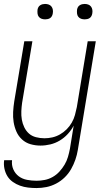

<svg xmlns="http://www.w3.org/2000/svg" viewBox="-24 -729 544 972"><path d="M161 223Q139 223 118 220.5Q97 218 77.5 211Q58 204 41 192Q24 180 13.5 163Q3 146 -1.5 125Q-6 104 -3 82H37Q34 107 43.5 128.5Q53 150 71 163.5Q89 177 113 181.5Q137 186 161 186Q181 186 202 182Q223 178 242.5 167Q262 156 277 139.5Q292 123 303 104.5Q314 86 320 65.5Q326 45 330 24L349 -93Q337 -70 319 -50.5Q301 -31 278.5 -17.5Q256 -4 231 2Q206 8 181 8Q155 8 130.5 1Q106 -6 87.5 -23Q69 -40 59 -63Q49 -86 45 -111Q41 -136 42.5 -162.5Q44 -189 48 -215L99 -520H140L88 -209Q85 -188 84 -166Q83 -144 86.5 -123.5Q90 -103 99 -84.5Q108 -66 122.5 -53Q137 -40 158 -34.5Q179 -29 201 -29Q221 -29 241 -33.5Q261 -38 279.5 -48.5Q298 -59 313.5 -74.5Q329 -90 339.5 -108.5Q350 -127 355.5 -147Q361 -167 365 -187L420 -520H461L370 30Q366 55 357.5 79.5Q349 104 336 127Q323 150 303.5 169Q284 188 260 200.5Q236 213 211 218Q186 223 161 223ZM405 -631Q395 -631 386.5 -634Q378 -637 372.5 -644Q367 -651 366 -660.5Q365 -670 366 -680Q367 -686 370 -692Q373 -698 379 -702Q385 -706 391.5 -707.5Q398 -709 404 -709Q414 -709 422.5 -706Q431 -703 436.5 -696Q442 -689 443.5 -679.5Q445 -670 443 -660Q442 -654 439 -648Q436 -642 430.5 -638Q425 -634 418 -632.5Q411 -631 405 -631ZM205 -631Q195 -631 186.5 -634Q178 -637 172.5 -644Q167 -651 166 -660.5Q165 -670 166 -680Q167 -686 170 -692Q173 -698 179 -702Q185 -706 191.5 -707.5Q198 -709 204 -709Q214 -709 222.5 -706Q231 -703 236.5 -696Q242 -689 243.5 -679.5Q245 -670 243 -660Q242 -654 239 -648Q236 -642 230.5 -638Q225 -634 218 -632.5Q211 -631 205 -631Z"/></svg>

Font: Iosevka Curly Extralight
Style: Italic
Weight: 200
Italic angle: -9°
Monospace: yes
Designer: Belleve Invis
Foundry: Belleve Invis
Version: Version 22.1.2; ttfautohint (v1.8.4)